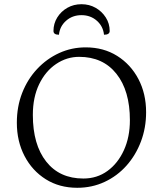

<svg xmlns="http://www.w3.org/2000/svg" viewBox="-20 -880 773 912"><path d="M347 12Q262 12 197.5 -28.5Q133 -69 96.5 -139Q60 -209 60 -297Q60 -374 85.5 -439Q111 -504 156.5 -552.5Q202 -601 261 -628Q320 -655 387 -655Q472 -655 536.5 -614.5Q601 -574 637.5 -504.5Q674 -435 674 -347Q674 -273 649.5 -208Q625 -143 581 -93.5Q537 -44 477 -16Q417 12 347 12ZM376 -32Q441 -32 490.5 -68Q540 -104 568.5 -166.5Q597 -229 597 -309Q597 -449 533 -529.5Q469 -610 356 -610Q297 -610 246.5 -576Q196 -542 166 -480Q136 -418 136 -334Q136 -193 199.5 -112.5Q263 -32 376 -32ZM367 -860Q330 -860 300 -843Q270 -826 252 -797Q234 -768 234 -733Q234 -715 260 -715Q264 -755 294 -781.5Q324 -808 367 -808Q410 -808 440 -781.5Q470 -755 474 -715Q501 -715 501 -733Q501 -768 482.5 -797Q464 -826 434 -843Q404 -860 367 -860Z"/></svg>

Font: Petrona Light
Style: Regular
Weight: 300
Designer: Ringo R. Seeber
Foundry: Ringo R. Seeber
Version: Version 2.001; ttfautohint (v1.8.3)